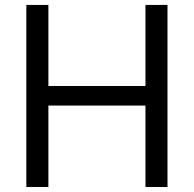

<svg xmlns="http://www.w3.org/2000/svg" viewBox="-20 -747 774 767"><path d="M173.3 -727.3V-403.4H561.1V-727.3H649.1V0H561.1V-325.3H173.3V0H85.2V-727.3Z"/></svg>

Font: Interface
Style: Regular
Weight: 400
Designer: Rasmus Andersson
Foundry: rsms
Version: Version 1.8